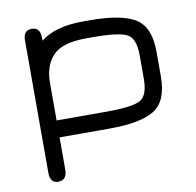

<svg xmlns="http://www.w3.org/2000/svg" viewBox="-73 -532 801 785"><g transform="rotate(-10 327.0 -139.5)"><path d="M524.4 -273.4V-176.8C524.4 -129.9 513.3 -100.4 491.2 -88.4C469.1 -76.3 422.5 -70.3 351.6 -70.3H143.6V-226.6C143.6 -273.4 156.4 -310.7 182.1 -338.4C207.8 -366 253.9 -379.9 320.3 -379.9H348.6C420.9 -379.9 468.3 -373.9 490.7 -361.8C513.2 -349.8 524.4 -320.3 524.4 -273.4ZM594.7 -173.8V-276.4C594.7 -344.7 575.5 -390.8 537.1 -414.6C498.7 -438.3 435.9 -450.2 348.6 -450.2H320.3C242.8 -450.2 183.9 -433.9 143.6 -401.4V-413.1C143.6 -442.4 131.8 -457 108.4 -457C85 -457 73.2 -443.4 73.2 -416V133.8C73.2 163.1 84.3 177.7 106.4 177.7C131.2 177.7 143.6 163.1 143.6 133.8V0H351.6C437.5 0 499.5 -11.9 537.6 -35.6C575.7 -59.4 594.7 -105.5 594.7 -173.8Z"/></g></svg>

Font: Jura
Style: DemiBold
Weight: 600
Version: Version 2.5.1